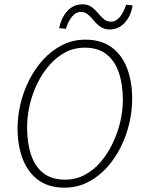

<svg xmlns="http://www.w3.org/2000/svg" viewBox="-20 -854 658 886"><path d="M277 12Q205 12 157 -23Q109 -58 85 -120Q61 -182 61 -262Q61 -317 74.5 -374.5Q88 -432 115 -485Q142 -538 180 -579.5Q218 -621 267 -646Q316 -671 374 -671Q446 -671 494 -636.5Q542 -602 566 -540Q590 -478 590 -397Q590 -342 576.5 -284.5Q563 -227 536.5 -174Q510 -121 472 -79.5Q434 -38 385 -13Q336 12 277 12ZM280 -25Q331 -25 373 -48Q415 -71 447 -109.5Q479 -148 501.5 -196Q524 -244 535.5 -294.5Q547 -345 547 -392Q547 -464 528.5 -518.5Q510 -573 471.5 -603.5Q433 -634 371 -634Q320 -634 278.5 -611Q237 -588 204.5 -549.5Q172 -511 149.5 -463Q127 -415 116 -364.5Q105 -314 105 -267Q105 -195 123 -140.5Q141 -86 179.5 -55.5Q218 -25 280 -25ZM486 -718Q461 -718 443.5 -730.5Q426 -743 413 -759Q400 -775 386 -787Q372 -799 353 -799Q331 -799 313 -778Q295 -757 284 -721L253 -724Q263 -773 291 -803.5Q319 -834 360 -834Q386 -834 402.5 -822Q419 -810 432 -794Q445 -778 459 -766Q473 -754 493 -754Q515 -754 532.5 -775Q550 -796 562 -832L592 -829Q584 -780 555.5 -749Q527 -718 486 -718Z"/></svg>

Font: Source Sans 3 ExtraLight Light
Style: Italic
Weight: 300
Italic angle: -11°
Version: Version 3.052;hotconv 1.1.0;makeotfexe 2.6.0